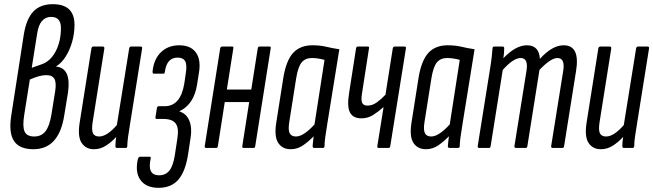

<svg xmlns="http://www.w3.org/2000/svg" viewBox="-20 -709 3130 920"><path d="M140 6Q73 6 47 -33.5Q21 -73 34 -156L94 -543Q106 -618 139.5 -653.5Q173 -689 233 -689Q337 -689 337 -590Q337 -548 325.5 -508Q314 -468 294 -437Q274 -406 249 -391V-390Q322 -383 306 -267L288 -157Q263 6 140 6ZM132 -384 177 -400Q221 -414 246.5 -462.5Q272 -511 272 -575Q272 -628 225 -628Q170 -628 158 -548ZM144 -55Q178 -55 197.5 -79.5Q217 -104 226 -158L244 -269Q251 -312 241 -330.5Q231 -349 201 -349Q171 -349 123 -328L96 -158Q87 -102 98 -78.5Q109 -55 144 -55Z M430 6Q391 6 371 -24.5Q351 -55 362 -123L418 -477Q420 -486 427 -486H472Q481 -486 480 -477L424 -124Q418 -86 425.5 -70.5Q433 -55 455 -55Q475 -55 497 -70Q519 -85 540 -110L599 -477Q601 -486 608 -486H653Q663 -486 661 -477L604 -120Q597 -79 593.5 -52.5Q590 -26 590 -9Q590 0 581 0H541Q533 0 533 -9Q533 -19 534 -30.5Q535 -42 537 -53Q514 -28 487.5 -11Q461 6 430 6Z M740 191Q680 191 653 153.5Q626 116 641 52Q645 42 650 42H697Q704 42 702 51Q684 131 742 131Q774 131 792 108Q810 85 818 33L830 -46Q838 -95 822 -117Q806 -139 763 -139H730Q724 -139 725 -148L732 -192Q734 -200 740 -200H769Q845 -200 863 -308L870 -356Q877 -397 867.5 -415Q858 -433 831 -433Q779 -433 770 -365Q769 -356 764 -356H717Q711 -356 711 -365Q716 -424 750.5 -458Q785 -492 839 -492Q894 -492 919 -457Q944 -422 933 -359L924 -302Q909 -209 840 -176V-175Q874 -164 887.5 -130Q901 -96 893 -47L881 32Q868 114 834 152.5Q800 191 740 191Z M968 0Q960 0 961 -9L1035 -477Q1037 -486 1045 -486H1093Q1100 -486 1098 -477L1067 -280H1184L1215 -477Q1217 -486 1223 -486H1272Q1279 -486 1277 -477L1203 -9Q1202 0 1195 0H1147Q1140 0 1141 -9L1174 -220H1057L1024 -9Q1023 0 1015 0Z M1373 6Q1333 6 1313 -24.5Q1293 -55 1304 -123L1338 -339Q1352 -421 1385.5 -456.5Q1419 -492 1477 -492Q1514 -492 1543 -485Q1572 -478 1606 -473L1549 -120Q1542 -77 1538.5 -51.5Q1535 -26 1535 -9Q1535 0 1526 0H1486Q1478 0 1478 -9Q1479 -19 1480 -31Q1481 -43 1483 -56Q1459 -31 1432 -12.5Q1405 6 1373 6ZM1398 -55Q1418 -55 1441.5 -71.5Q1465 -88 1487 -113L1535 -422Q1521 -426 1505.5 -428.5Q1490 -431 1474 -431Q1443 -431 1425.5 -410Q1408 -389 1399 -333L1366 -124Q1360 -87 1368 -71Q1376 -55 1398 -55Z M1794 0Q1787 0 1788 -9L1818 -196Q1793 -174 1768 -158Q1743 -142 1711 -142Q1672 -142 1657 -170Q1642 -198 1653 -265L1686 -477Q1688 -486 1694 -486H1743Q1750 -486 1748 -477L1715 -264Q1709 -229 1715.5 -216Q1722 -203 1741 -203Q1764 -203 1785 -218Q1806 -233 1827 -255L1862 -477Q1864 -486 1871 -486H1918Q1927 -486 1925 -477L1850 -9Q1849 0 1842 0Z M2021 6Q1981 6 1961 -24.5Q1941 -55 1952 -123L1986 -339Q2000 -421 2033.5 -456.5Q2067 -492 2125 -492Q2162 -492 2191 -485Q2220 -478 2254 -473L2197 -120Q2190 -77 2186.5 -51.5Q2183 -26 2183 -9Q2183 0 2174 0H2134Q2126 0 2126 -9Q2127 -19 2128 -31Q2129 -43 2131 -56Q2107 -31 2080 -12.5Q2053 6 2021 6ZM2046 -55Q2066 -55 2089.5 -71.5Q2113 -88 2135 -113L2183 -422Q2169 -426 2153.5 -428.5Q2138 -431 2122 -431Q2091 -431 2073.5 -410Q2056 -389 2047 -333L2014 -124Q2008 -87 2016 -71Q2024 -55 2046 -55Z M2277 0Q2268 0 2269 -9L2326 -366Q2333 -408 2336 -434.5Q2339 -461 2340 -477Q2340 -486 2349 -486H2389Q2396 -486 2396 -477Q2396 -467 2395 -454.5Q2394 -442 2392 -430Q2451 -492 2505 -492Q2563 -492 2567 -427Q2626 -492 2681 -492Q2761 -492 2740 -367L2683 -9Q2682 0 2674 0H2629Q2620 0 2621 -9L2678 -365Q2690 -431 2651 -431Q2619 -431 2565 -374L2507 -9Q2506 0 2498 0H2453Q2444 0 2445 -9L2502 -365Q2514 -431 2475 -431Q2440 -431 2389 -374L2331 -9Q2330 0 2322 0Z M2859 6Q2820 6 2800 -24.5Q2780 -55 2791 -123L2847 -477Q2849 -486 2856 -486H2901Q2910 -486 2909 -477L2853 -124Q2847 -86 2854.5 -70.5Q2862 -55 2884 -55Q2904 -55 2926 -70Q2948 -85 2969 -110L3028 -477Q3030 -486 3037 -486H3082Q3092 -486 3090 -477L3033 -120Q3026 -79 3022.5 -52.5Q3019 -26 3019 -9Q3019 0 3010 0H2970Q2962 0 2962 -9Q2962 -19 2963 -30.5Q2964 -42 2966 -53Q2943 -28 2916.5 -11Q2890 6 2859 6Z"/></svg>

Font: Sofia Sans Extra Condensed
Style: Italic
Weight: 400
Italic angle: -9°
Designer: Botio Nikoltchev, Ani Petrova
Foundry: lettersoup
Version: Version 4.101; ttfautohint (v1.8.4.7-5d5b)